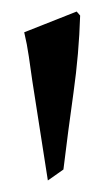

<svg xmlns="http://www.w3.org/2000/svg" viewBox="-20 -777 178 333"><path d="M119 -750Q117 -684 107.5 -616.5Q98 -549 90 -483L63 -464L36 -637Q33 -658 30 -679Q27 -700 22 -721L113 -757Z"/></svg>

Font: Fette Mikado
Style: Regular
Weight: 400
Designer: Peter Wiegel
Foundry: Peter Wiegel
Version: Version 1.000